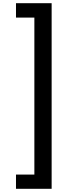

<svg xmlns="http://www.w3.org/2000/svg" viewBox="-20 -813 421 1201"><path d="M80 279H195V-703H80V-793H303V368H80Z"/></svg>

Font: Noto Sans Kannada Condensed SemiBold
Style: Regular
Weight: 600
Width: 3
Designer: Jelle Bosma - Monotype Design Team
Foundry: Monotype Imaging Inc.
Version: Version 2.005; ttfautohint (v1.8.4.7-5d5b)